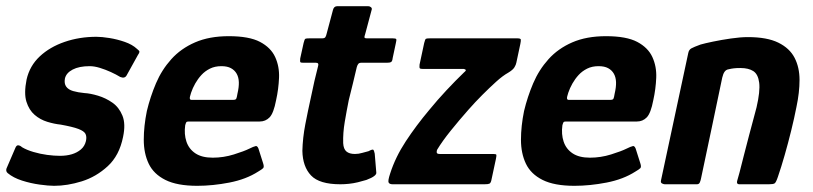

<svg xmlns="http://www.w3.org/2000/svg" viewBox="-33 -596 2628 621"><path d="M16 -116Q20 -127 26.5 -126Q33 -125 38 -120Q53 -111 75 -104.5Q97 -98 119.5 -95Q142 -92 161 -92Q182 -92 199 -97Q216 -102 228.5 -112.5Q241 -123 245 -140Q248 -154 243.5 -163Q239 -172 220.5 -179Q202 -186 163 -193Q143 -195 120 -202Q97 -209 79 -224.5Q61 -240 52.5 -267Q44 -294 53 -339Q63 -383 95.5 -413.5Q128 -444 176 -460.5Q224 -477 279 -477Q296 -477 321 -473Q346 -469 370.5 -460.5Q395 -452 410 -438Q418 -432 418 -428.5Q418 -425 413 -418L377 -353Q371 -341 356 -347Q343 -355 325.5 -363Q308 -371 290 -376.5Q272 -382 257 -382Q223 -382 202 -371Q181 -360 177 -342Q174 -326 181 -316Q188 -306 203.5 -301.5Q219 -297 240 -295Q259 -294 284 -286.5Q309 -279 330.5 -264Q352 -249 363 -222Q374 -195 365 -153Q353 -93 315.5 -58.5Q278 -24 231.5 -9.5Q185 5 142 5Q124 5 95 1Q66 -3 38 -12Q10 -21 -8 -36Q-15 -42 -12 -51Z M442 -237Q453 -283 471.5 -326.5Q490 -370 521 -404.5Q552 -439 598 -459Q644 -479 707 -479Q773 -479 808 -460.5Q843 -442 857 -411.5Q871 -381 869.5 -344.5Q868 -308 860 -272Q852 -230 839 -216.5Q826 -203 807 -203H577Q571 -203 569.5 -200.5Q568 -198 566 -191Q562 -162 570 -138Q578 -114 599 -100Q620 -86 655 -86Q690 -86 723.5 -96.5Q757 -107 773 -115Q787 -122 794 -123.5Q801 -125 805 -109L818 -68Q822 -56 818 -52Q814 -48 802 -41Q763 -16 709 -5.5Q655 5 605 5Q540 5 502 -14Q464 -33 448 -66.5Q432 -100 432 -144Q432 -188 442 -237ZM735 -293Q740 -314 739.5 -330Q739 -346 732.5 -357.5Q726 -369 714 -375.5Q702 -382 683 -382Q662 -382 646 -374Q630 -366 618.5 -353.5Q607 -341 598.5 -326Q590 -311 585 -296Q580 -281 581 -277Q582 -273 586 -273Q620 -273 654 -273Q688 -273 721 -273Q729 -273 731 -276.5Q733 -280 735 -293Z M1068 0Q1000 0 973 -28.5Q946 -57 945 -108Q946 -150 954.5 -194Q963 -238 973 -283Q979 -312 984 -334Q989 -356 996 -383Q999 -393 989 -393H948Q940 -393 938.5 -395Q937 -397 938 -407L949 -457Q952 -469 954.5 -470.5Q957 -472 968 -472H1009Q1017 -472 1019.5 -476Q1022 -480 1024 -489L1044 -564Q1047 -576 1058 -576H1158Q1163 -576 1167 -572.5Q1171 -569 1169 -564L1149 -489Q1145 -477 1146 -474.5Q1147 -472 1153 -472H1237Q1247 -472 1248.5 -469.5Q1250 -467 1247 -455L1237 -408Q1236 -398 1232 -395.5Q1228 -393 1218 -393H1135Q1129 -393 1126 -389.5Q1123 -386 1121 -379Q1115 -353 1108.5 -326.5Q1102 -300 1095 -272Q1088 -237 1082 -201.5Q1076 -166 1077 -133Q1078 -114 1087.5 -106Q1097 -98 1115 -98Q1127 -98 1138.5 -101.5Q1150 -105 1159 -107Q1172 -114 1174.5 -111.5Q1177 -109 1179 -99L1184 -39Q1187 -27 1152 -14Q1139 -10 1124.5 -6.5Q1110 -3 1095.5 -1.5Q1081 0 1068 0Z M1229 -35Q1246 -88 1279.5 -139Q1313 -190 1355 -240Q1382 -273 1411 -304Q1440 -335 1468 -362Q1472 -365 1473.5 -368Q1475 -371 1467 -373H1335Q1327 -373 1325 -375Q1323 -377 1324 -387L1339 -457Q1342 -469 1344.5 -470.5Q1347 -472 1358 -472H1640Q1651 -472 1651.5 -468Q1652 -464 1650 -454L1637 -393Q1636 -387 1631 -378.5Q1626 -370 1611 -361Q1593 -351 1571.5 -331.5Q1550 -312 1527 -289Q1504 -266 1482 -241Q1452 -207 1425 -173.5Q1398 -140 1381 -112Q1379 -108 1379.5 -103Q1380 -98 1389 -98H1563Q1572 -98 1572.5 -95Q1573 -92 1571 -82L1556 -12Q1554 -4 1550 -2Q1546 0 1534 0H1237Q1227 0 1224 -5.5Q1221 -11 1229 -35Z M1662 -237Q1673 -283 1691.5 -326.5Q1710 -370 1741 -404.5Q1772 -439 1818 -459Q1864 -479 1927 -479Q1993 -479 2028 -460.5Q2063 -442 2077 -411.5Q2091 -381 2089.5 -344.5Q2088 -308 2080 -272Q2072 -230 2059 -216.5Q2046 -203 2027 -203H1797Q1791 -203 1789.5 -200.5Q1788 -198 1786 -191Q1782 -162 1790 -138Q1798 -114 1819 -100Q1840 -86 1875 -86Q1910 -86 1943.5 -96.5Q1977 -107 1993 -115Q2007 -122 2014 -123.5Q2021 -125 2025 -109L2038 -68Q2042 -56 2038 -52Q2034 -48 2022 -41Q1983 -16 1929 -5.5Q1875 5 1825 5Q1760 5 1722 -14Q1684 -33 1668 -66.5Q1652 -100 1652 -144Q1652 -188 1662 -237ZM1955 -293Q1960 -314 1959.5 -330Q1959 -346 1952.5 -357.5Q1946 -369 1934 -375.5Q1922 -382 1903 -382Q1882 -382 1866 -374Q1850 -366 1838.5 -353.5Q1827 -341 1818.5 -326Q1810 -311 1805 -296Q1800 -281 1801 -277Q1802 -273 1806 -273Q1840 -273 1874 -273Q1908 -273 1941 -273Q1949 -273 1951 -276.5Q1953 -280 1955 -293Z M2117 0Q2114 0 2108.5 -2.5Q2103 -5 2105 -13Q2127 -116 2149 -218.5Q2171 -321 2193 -424Q2195 -435 2203 -439.5Q2211 -444 2233 -452Q2247 -456 2273.5 -461.5Q2300 -467 2331 -471.5Q2362 -476 2386 -476Q2448 -476 2484.5 -458Q2521 -440 2537 -409Q2553 -378 2553 -337.5Q2553 -297 2543 -250Q2536 -214 2526 -173.5Q2516 -133 2505 -94.5Q2494 -56 2483 -24Q2477 -6 2472.5 -3Q2468 0 2454 0H2358Q2349 0 2351 -10Q2353 -16 2359 -38.5Q2365 -61 2373 -93.5Q2381 -126 2390 -159Q2399 -192 2405.5 -217Q2412 -242 2414 -249Q2426 -301 2422.5 -328.5Q2419 -356 2403.5 -366Q2388 -376 2362 -376Q2349 -376 2340.5 -375Q2332 -374 2324 -372Q2316 -371 2311 -364.5Q2306 -358 2303 -345Q2287 -268 2269.5 -185Q2252 -102 2234 -17Q2233 -12 2230.5 -6Q2228 0 2221 0Z"/></svg>

Font: Glory
Style: Bold Italic
Weight: 700
Italic angle: -12°
Version: Version 1.011